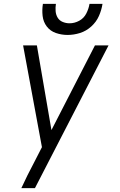

<svg xmlns="http://www.w3.org/2000/svg" viewBox="-20 -764 616 989"><path d="M90 205H160L539 -530H469L245 -94L170 -530H99L196 -6L155 74Q138 106 121.5 139Q105 172 90 205ZM328 -584Q360 -584 392 -594Q424 -604 450 -627.5Q476 -651 489.5 -681.5Q503 -712 508 -744H441Q437 -719 424.5 -694.5Q412 -670 388 -657Q364 -644 338 -644Q320 -644 303 -651Q286 -658 277 -673Q268 -688 266.5 -706.5Q265 -725 268 -744H201Q196 -713 199.5 -682Q203 -651 221 -627.5Q239 -604 268 -594Q297 -584 328 -584Z"/></svg>

Font: Iosevka Sparkle Light Oblique
Style: Regular
Weight: 300
Italic angle: -9°
Designer: Belleve Invis
Foundry: Belleve Invis
Version: Version 4.5.0; ttfautohint (v1.8.3)